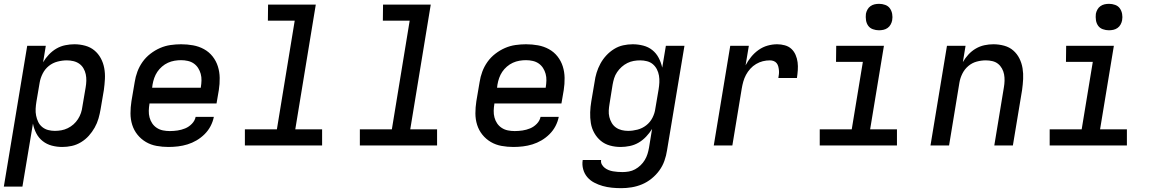

<svg xmlns="http://www.w3.org/2000/svg" viewBox="-27 -759 6047 1002"><path d="M-7 215 115 -520H212L198 -434Q210 -455 228 -474Q246 -493 267.5 -505.5Q289 -518 313.5 -523Q338 -528 361 -528Q390 -528 417.5 -520.5Q445 -513 465.5 -496Q486 -479 499 -455Q512 -431 517 -403.5Q522 -376 520.5 -347Q519 -318 515 -289L498 -189Q494 -165 487 -140.5Q480 -116 467 -93Q454 -70 436.5 -50.5Q419 -31 396 -17Q373 -3 348 2.5Q323 8 298 8Q270 8 243.5 1Q217 -6 196 -22.5Q175 -39 162.5 -63Q150 -87 145 -114L90 215ZM259 -76Q276 -76 293 -79Q310 -82 326.5 -90Q343 -98 356.5 -110Q370 -122 380 -137.5Q390 -153 395.5 -169.5Q401 -186 403 -203L420 -303Q423 -320 423.5 -337.5Q424 -355 420.5 -371.5Q417 -388 408.5 -402.5Q400 -417 386.5 -426.5Q373 -436 356 -440Q339 -444 322 -444Q298 -444 273 -437.5Q248 -431 228 -415Q208 -399 196 -375.5Q184 -352 180 -328L163 -228Q160 -210 159 -191.5Q158 -173 161.5 -155.5Q165 -138 172.5 -122.5Q180 -107 193.5 -96Q207 -85 224 -80.5Q241 -76 259 -76Z M852 8Q821 8 790.5 2.5Q760 -3 734.5 -18Q709 -33 690.5 -56Q672 -79 663 -107.5Q654 -136 654 -167.5Q654 -199 659 -231L676 -331Q680 -358 690 -385Q700 -412 717 -436Q734 -460 758 -478.5Q782 -497 808.5 -508.5Q835 -520 863 -524Q891 -528 918 -528Q950 -528 980.5 -522.5Q1011 -517 1037.5 -502.5Q1064 -488 1082.5 -464.5Q1101 -441 1110 -412.5Q1119 -384 1119.5 -352.5Q1120 -321 1115 -289L1103 -219H753V-217Q750 -199 749.5 -181Q749 -163 753.5 -146Q758 -129 767.5 -115Q777 -101 791.5 -91.5Q806 -82 823.5 -78.5Q841 -75 859 -75Q879 -75 899.5 -78Q920 -81 939.5 -89Q959 -97 974.5 -113Q990 -129 994 -149H1089Q1084 -124 1072 -101Q1060 -78 1041 -59Q1022 -40 999 -26.5Q976 -13 951.5 -5.5Q927 2 902 5Q877 8 852 8ZM767 -301H1021V-303Q1024 -321 1024.5 -339Q1025 -357 1020.5 -373.5Q1016 -390 1007 -404Q998 -418 984.5 -427.5Q971 -437 953.5 -441Q936 -445 918 -445Q901 -445 883.5 -442Q866 -439 849.5 -431.5Q833 -424 818.5 -411.5Q804 -399 794 -384Q784 -369 778 -352Q772 -335 769 -317Z M1654 0H1251V-84H1418L1511 -651H1371L1372 -735H1621L1514 -84H1654Z M2254 0H1851V-84H2018L2111 -651H1971L1972 -735H2221L2114 -84H2254Z M2652 8Q2621 8 2590.5 2.5Q2560 -3 2534.5 -18Q2509 -33 2490.5 -56Q2472 -79 2463 -107.5Q2454 -136 2454 -167.5Q2454 -199 2459 -231L2476 -331Q2480 -358 2490 -385Q2500 -412 2517 -436Q2534 -460 2558 -478.5Q2582 -497 2608.5 -508.5Q2635 -520 2663 -524Q2691 -528 2718 -528Q2750 -528 2780.5 -522.5Q2811 -517 2837.5 -502.5Q2864 -488 2882.5 -464.5Q2901 -441 2910 -412.5Q2919 -384 2919.5 -352.5Q2920 -321 2915 -289L2903 -219H2553V-217Q2550 -199 2549.5 -181Q2549 -163 2553.5 -146Q2558 -129 2567.5 -115Q2577 -101 2591.5 -91.5Q2606 -82 2623.5 -78.5Q2641 -75 2659 -75Q2679 -75 2699.5 -78Q2720 -81 2739.5 -89Q2759 -97 2774.5 -113Q2790 -129 2794 -149H2889Q2884 -124 2872 -101Q2860 -78 2841 -59Q2822 -40 2799 -26.5Q2776 -13 2751.5 -5.5Q2727 2 2702 5Q2677 8 2652 8ZM2567 -301H2821V-303Q2824 -321 2824.5 -339Q2825 -357 2820.5 -373.5Q2816 -390 2807 -404Q2798 -418 2784.5 -427.5Q2771 -437 2753.5 -441Q2736 -445 2718 -445Q2701 -445 2683.5 -442Q2666 -439 2649.5 -431.5Q2633 -424 2618.5 -411.5Q2604 -399 2594 -384Q2584 -369 2578 -352Q2572 -335 2569 -317Z M3215 223Q3190 223 3165.5 220.5Q3141 218 3118 211.5Q3095 205 3074 194Q3053 183 3038 165.5Q3023 148 3016.5 124.5Q3010 101 3014 76H3110Q3108 89 3114 99.5Q3120 110 3129 117Q3138 124 3149 128.5Q3160 133 3172 135Q3184 137 3196.5 138Q3209 139 3222 139Q3238 139 3255 136Q3272 133 3287.5 124.5Q3303 116 3316 103.5Q3329 91 3338 76Q3347 61 3352 45Q3357 29 3360 12L3376 -86Q3363 -65 3345 -46Q3327 -27 3305.5 -14.5Q3284 -2 3259.5 3Q3235 8 3212 8Q3183 8 3156 0.5Q3129 -7 3108.5 -24Q3088 -41 3074.5 -65Q3061 -89 3056.5 -116.5Q3052 -144 3053 -173Q3054 -202 3059 -231L3076 -331Q3079 -355 3086.5 -379.5Q3094 -404 3106.5 -427Q3119 -450 3137 -469.5Q3155 -489 3177.5 -503Q3200 -517 3225 -522.5Q3250 -528 3275 -528Q3303 -528 3330 -521Q3357 -514 3377.5 -497.5Q3398 -481 3410.5 -457Q3423 -433 3429 -406L3448 -520H3545L3454 26Q3450 53 3440.5 80Q3431 107 3414 130.5Q3397 154 3373.5 173Q3350 192 3323.5 203Q3297 214 3269.5 218.5Q3242 223 3215 223ZM3251 -76Q3275 -76 3300 -82.5Q3325 -89 3345.5 -105Q3366 -121 3378 -144.5Q3390 -168 3393 -192L3410 -292Q3413 -310 3414 -328.5Q3415 -347 3412 -364.5Q3409 -382 3401 -397.5Q3393 -413 3380 -424Q3367 -435 3349.5 -439.5Q3332 -444 3314 -444Q3297 -444 3280 -441Q3263 -438 3247 -430Q3231 -422 3217.5 -410Q3204 -398 3193.5 -382.5Q3183 -367 3178 -350.5Q3173 -334 3170 -317L3154 -217Q3151 -200 3150 -182.5Q3149 -165 3153 -148.5Q3157 -132 3165.5 -117.5Q3174 -103 3187.5 -93.5Q3201 -84 3217.5 -80Q3234 -76 3251 -76Z M3698 0 3784 -520H3881L3864 -418Q3876 -441 3893 -462Q3910 -483 3932 -498.5Q3954 -514 3979 -521Q4004 -528 4029 -528Q4049 -528 4069 -522.5Q4089 -517 4103 -504Q4117 -491 4125 -472.5Q4133 -454 4135.5 -434Q4138 -414 4136.5 -393Q4135 -372 4132 -352H4035Q4037 -362 4038 -372.5Q4039 -383 4038 -393Q4037 -403 4034.5 -412.5Q4032 -422 4026 -429.5Q4020 -437 4010.5 -440.5Q4001 -444 3991 -444Q3972 -444 3954 -439.5Q3936 -435 3919 -425Q3902 -415 3888.5 -400Q3875 -385 3866 -368Q3857 -351 3852 -333Q3847 -315 3844 -297L3795 0Z M4654 0H4251V-84H4418L4476 -436H4336L4337 -520H4586L4514 -84H4654ZM4560 -601Q4544 -601 4528.5 -606.5Q4513 -612 4504 -624.5Q4495 -637 4492.5 -653.5Q4490 -670 4492 -687Q4494 -698 4500 -709Q4506 -720 4516 -727Q4526 -734 4537.5 -736.5Q4549 -739 4561 -739Q4577 -739 4592.5 -733.5Q4608 -728 4617 -715.5Q4626 -703 4629 -686.5Q4632 -670 4629 -653Q4627 -642 4621 -631Q4615 -620 4605 -613Q4595 -606 4583.5 -603.5Q4572 -601 4560 -601Z M4829 0 4915 -520H5012L4998 -435Q5010 -456 5027 -474.5Q5044 -493 5065.5 -505.5Q5087 -518 5110.5 -523Q5134 -528 5157 -528Q5186 -528 5213.5 -520.5Q5241 -513 5261 -495.5Q5281 -478 5293 -454Q5305 -430 5309.5 -402.5Q5314 -375 5312.5 -346.5Q5311 -318 5307 -289L5259 0H5162L5212 -303Q5215 -320 5215.5 -337.5Q5216 -355 5213 -371Q5210 -387 5202 -401.5Q5194 -416 5181.5 -426Q5169 -436 5152 -440Q5135 -444 5118 -444Q5094 -444 5070 -437.5Q5046 -431 5026.5 -414.5Q5007 -398 4995.5 -375Q4984 -352 4980 -328L4926 0Z M5854 0H5451V-84H5618L5676 -436H5536L5537 -520H5786L5714 -84H5854ZM5760 -601Q5744 -601 5728.5 -606.5Q5713 -612 5704 -624.5Q5695 -637 5692.5 -653.5Q5690 -670 5692 -687Q5694 -698 5700 -709Q5706 -720 5716 -727Q5726 -734 5737.5 -736.5Q5749 -739 5761 -739Q5777 -739 5792.5 -733.5Q5808 -728 5817 -715.5Q5826 -703 5829 -686.5Q5832 -670 5829 -653Q5827 -642 5821 -631Q5815 -620 5805 -613Q5795 -606 5783.5 -603.5Q5772 -601 5760 -601Z"/></svg>

Font: Iosevka Md Ex Obl
Style: Regular
Weight: 500
Width: 7
Italic angle: -9°
Monospace: yes
Designer: Belleve Invis
Foundry: Belleve Invis
Version: Version 32.5.0; ttfautohint (v1.8.4)